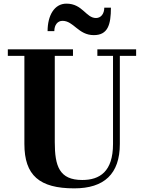

<svg xmlns="http://www.w3.org/2000/svg" viewBox="-20 -1021 796 1055"><path d="M323.5 -906.5C385 -906.5 410 -828 495.5 -828C572.5 -828 589.5 -885 589.5 -979H553C553 -945 534.5 -922 507.5 -922C452 -922 434 -1001 345 -1001C278 -1001 241.5 -935 241.5 -850H278.5C278.5 -884 296.5 -906.5 323.5 -906.5ZM23 -750V-714H114V-230C114 -57 197 14 388 14C552 14 638.5 -65 638.5 -230V-714H728V-750H515V-714H601V-230C601 -78 528 -32 432 -32C306 -32 281 -108 281 -240V-714H381V-750Z"/></svg>

Font: Bodoni* 06
Style: Bold
Weight: 700
Version: Version 2.2